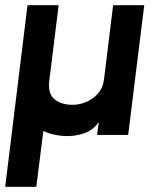

<svg xmlns="http://www.w3.org/2000/svg" viewBox="-21 -520 599 740"><path d="M50 -215 85 -500H205L169 -209Q163 -158 189.5 -137Q216 -116 259 -116Q284 -116 310 -126.5Q336 -137 356 -159Q376 -181 380 -215L415 -500H535L473 0H353L360 -50Q338 -18 301 -5.5Q264 7 222.5 4Q181 1 146 -15L119 200H-1Z"/></svg>

Font: Kulim Park
Style: Bold Italic
Weight: 700
Italic angle: -8°
Designer: Noponies / Dale Sattler
Foundry: Noponies
Version: Version 1.000; ttfautohint (v1.8.3)